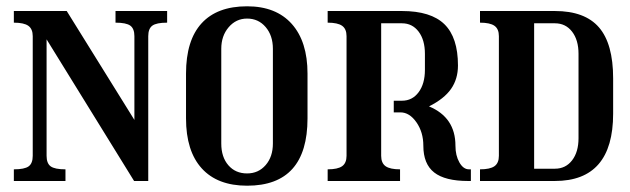

<svg xmlns="http://www.w3.org/2000/svg" viewBox="-20 -575 2000 610"><path d="M84 -80V-460Q84 -483 70 -493Q56 -503 24 -503V-540H192L407 -194V-460Q407 -484 394 -493.5Q381 -503 347 -503V-540H511V-503Q477 -503 464 -493.5Q451 -484 451 -460V0H406L128 -450V-80Q128 -56 141 -46.5Q154 -37 188 -37V0H24V-37Q58 -37 71 -46.5Q84 -56 84 -80Z M765 -555Q857 -555 907 -499Q957 -443 957 -341V-199Q957 15 765 15Q671 15 621 -40Q571 -95 571 -199V-341Q571 -447 620.5 -501Q670 -555 765 -555ZM765 -24Q801 -24 824 -50.5Q847 -77 847 -119V-420Q847 -462 824 -489Q801 -516 765 -516Q730 -516 706.5 -488.5Q683 -461 683 -420V-119Q683 -76 705.5 -50Q728 -24 765 -24Z M1021 -37Q1053 -37 1067 -47Q1081 -57 1081 -80V-460Q1081 -483 1067 -493Q1053 -503 1021 -503V-540H1257Q1349 -540 1392 -498Q1435 -456 1435 -367Q1435 -324 1413 -292.5Q1391 -261 1343 -237Q1427 -202 1427 -112Q1427 -81 1439.5 -59Q1452 -37 1470 -37H1476V0H1467Q1394 0 1359.5 -27Q1325 -54 1325 -112Q1325 -155 1303 -186.5Q1281 -218 1252 -218H1231V-255H1257Q1290 -255 1310 -282Q1330 -309 1330 -353V-404Q1330 -448 1310 -474.5Q1290 -501 1257 -501H1191V-80Q1191 -57 1205 -47Q1219 -37 1251 -37V0H1021Z M1505 -37Q1537 -37 1551 -47Q1565 -57 1565 -80V-460Q1565 -483 1551 -493Q1537 -503 1505 -503V-540H1743Q1838 -540 1883 -488Q1928 -436 1928 -326V-214Q1928 0 1743 0H1505ZM1743 -501H1677V-39H1743Q1777 -39 1797.5 -65.5Q1818 -92 1818 -136V-404Q1818 -448 1797.5 -474.5Q1777 -501 1743 -501Z"/></svg>

Font: Girassol
Style: Regular
Weight: 400
Width: 3
Designer: Liam Spradlin
Version: Version 1.004